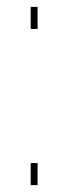

<svg xmlns="http://www.w3.org/2000/svg" viewBox="-20 -537 198 557"><path d="M69 -453V-517H89V-453ZM69 0V-64H89V0Z"/></svg>

Font: Raleway Thin Thin
Style: Regular
Weight: 250
Version: Version 4.026